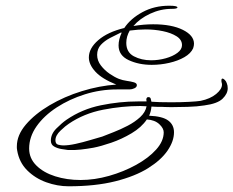

<svg xmlns="http://www.w3.org/2000/svg" viewBox="-20 -623 817 672"><path d="M220 29Q181 29 142 15Q103 1 75 -27Q47 -55 40 -97Q39 -101 39 -104.5Q39 -108 39 -111Q39 -150 70.5 -187Q102 -224 153.5 -254.5Q205 -285 266.5 -304Q328 -323 387 -327Q337 -347 314 -372Q291 -397 291 -422Q291 -454 324 -482.5Q357 -511 415 -525Q437 -558 478.5 -580.5Q520 -603 572 -603Q601 -603 601 -597Q601 -592 581 -592Q542 -592 505.5 -575Q469 -558 447 -532Q483 -538 516 -538Q581 -538 620 -518.5Q659 -499 659 -470Q659 -463 656 -454Q648 -436 625.5 -423Q603 -410 572.5 -403Q542 -396 511 -396Q466 -396 430.5 -412.5Q395 -429 395 -464Q395 -485 406 -509H403Q384 -500 365 -490Q346 -480 333 -466Q320 -452 320 -431Q320 -411 333 -394Q346 -377 363.5 -365Q381 -353 396 -347Q409 -342 423.5 -340Q438 -338 448.5 -335Q459 -332 459 -325Q459 -318 450.5 -314Q442 -310 433 -310H389Q332 -310 277.5 -293Q223 -276 178.5 -247Q134 -218 108 -181Q82 -144 82 -103Q82 -69 107 -44Q132 -19 173 -6Q214 7 262 7Q311 7 362 -7.5Q413 -22 456.5 -46Q500 -70 526.5 -99.5Q553 -129 553 -160Q553 -174 537.5 -188.5Q522 -203 494 -205Q475 -177 440.5 -156.5Q406 -136 369.5 -123.5Q333 -111 307 -106Q285 -102 262.5 -99.5Q240 -97 218 -98Q209 -99 194.5 -101.5Q180 -104 169 -110.5Q158 -117 158 -131Q158 -154 177.5 -173.5Q197 -193 213 -204Q267 -241 333 -254.5Q399 -268 462 -268H493Q493 -270 492.5 -272Q492 -274 492 -276Q494 -284 500 -283Q506 -283 507.5 -277.5Q509 -272 510 -267Q521 -266 540 -265.5Q559 -265 580 -265Q612 -265 641 -266.5Q670 -268 682 -270Q716 -277 736.5 -294Q757 -311 757 -327Q757 -331 756 -333Q755 -336 755 -338.5Q755 -341 755 -342Q755 -348 759 -348Q762 -348 767 -343Q772 -338 774 -331Q777 -324 777 -314Q777 -295 759 -277.5Q741 -260 695 -254Q670 -250 637 -249Q604 -248 579 -248Q566 -248 557 -248.5Q548 -249 546 -249Q539 -249 530 -249Q521 -249 510 -250Q509 -234 502 -218Q549 -216 569 -201Q589 -186 589 -160Q589 -129 566.5 -96Q544 -63 498.5 -34.5Q453 -6 383.5 11.5Q314 29 220 29ZM617 -465Q617 -484 598 -496Q579 -508 550 -514Q521 -520 490 -520Q477 -520 463 -519Q449 -518 434 -516Q422 -495 422 -473Q422 -440 448.5 -426Q475 -412 509 -412Q535 -412 560 -419Q585 -426 601 -438Q617 -450 617 -465ZM201 -114Q220 -114 245 -119.5Q270 -125 295 -132.5Q320 -140 338 -145Q353 -151 377.5 -160.5Q402 -170 427 -183Q452 -196 470.5 -213Q489 -230 493 -251Q487 -251 481.5 -251.5Q476 -252 471 -252Q408 -252 341 -239Q274 -226 221 -190Q210 -183 192 -166Q174 -149 174 -132Q174 -119 184 -116.5Q194 -114 201 -114Z"/></svg>

Font: Sassy Frass
Style: Regular
Weight: 400
Designer: Robert E. Leuschke
Foundry: Robert E. Leuschke
Version: Version 1.010; ttfautohint (v1.8.3)